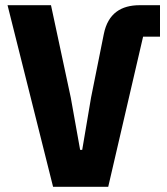

<svg xmlns="http://www.w3.org/2000/svg" viewBox="-20 -718 640 738"><path d="M396 0 530 -577H595V-698H517C446 -698 395 -667 379 -587L330 -343L296 -142H288L252 -343L176 -698H9L184 0Z"/></svg>

Font: IBM Plex Mono
Style: Bold
Weight: 700
Monospace: yes
Designer: Mike Abbink, Paul van der Laan, Pieter van Rosmalen
Foundry: Bold Monday
Version: Version 2.004